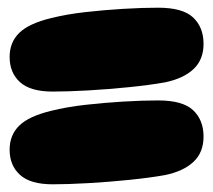

<svg xmlns="http://www.w3.org/2000/svg" viewBox="-20 -591 554 499"><path d="M117 -112Q59 -112 32 -136.5Q5 -161 5 -202Q5 -240 30 -264.5Q55 -289 113 -303Q153 -313 201.5 -318.5Q250 -324 300 -327Q350 -330 391 -330Q455 -330 482 -304.5Q509 -279 509 -236Q509 -195 483 -170.5Q457 -146 409 -136Q370 -129 316 -123.5Q262 -118 209 -115Q156 -112 117 -112ZM117 -353Q59 -353 32 -377.5Q5 -402 5 -443Q5 -481 30 -505.5Q55 -530 113 -544Q153 -554 201.5 -559.5Q250 -565 300 -568Q350 -571 391 -571Q455 -571 482 -545.5Q509 -520 509 -477Q509 -436 483 -411.5Q457 -387 409 -377Q370 -370 316 -364.5Q262 -359 209 -356Q156 -353 117 -353Z"/></svg>

Font: DynaPuff
Style: Bold
Weight: 700
Designer: Toshi Omagari, Jennifer Daniel
Foundry: Google Fonts
Version: Version 2.000